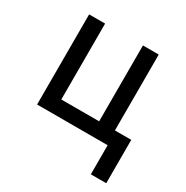

<svg xmlns="http://www.w3.org/2000/svg" viewBox="-144 -585 827 854"><g transform="rotate(30 269.5 -158.0)"><path d="M435.5 -1H73.2V-463.9H155.3V-74.2H349.6V-463.9H430.7V-74.2H514.6V148.4H435.5Z"/></g></svg>

Font: BF_TEXT
Style: Regular
Weight: 400
Foundry: EA DICE
Version: Version 1.404